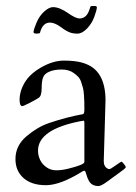

<svg xmlns="http://www.w3.org/2000/svg" viewBox="-20 -606 459 646"><path d="M147.9 -530Q124 -530 115 -497.6Q115 -495.1 114 -495.1L111.8 -493.7L102.8 -492.9Q92.8 -492.9 92.8 -498Q92.8 -505.4 102.5 -528.9Q112.3 -552.5 128.8 -567.3Q145.3 -582 158.1 -582Q170.9 -582 184.1 -576Q197.3 -570.1 207.3 -563Q234.1 -543.9 247.8 -543.9Q272.5 -543.9 282 -576.9Q284.2 -584 285.3 -585Q286.4 -585.9 296.1 -585.9Q305.9 -585.9 305.9 -582Q305.9 -572.5 297.2 -549.2Q288.6 -525.9 272.2 -509.4Q255.9 -492.9 240.7 -492.9Q225.6 -492.9 215.6 -496.7Q205.6 -500.5 197.4 -506Q189.2 -511.5 181.4 -517.1Q162.8 -530 147.9 -530ZM335 -268.1 329.1 -64Q329.1 -44.9 342.8 -38.3Q345.5 -37.1 348.6 -37.1Q351.8 -37.1 369.3 -49.6Q386.7 -62 388.7 -62Q390.6 -62 396.9 -54.3Q403.1 -46.6 403.1 -43.8Q403.1 -41 396.4 -35.9Q389.6 -30.8 374.6 -19.8Q359.6 -8.8 339.8 5.6Q320.1 20 311.3 20Q302.5 20 296.3 17.6Q290 15.1 286.4 11.8Q282.7 8.5 279.4 2.9Q276.1 -2.7 274.7 -6.6Q273.2 -10.5 271.1 -17.1Q269 -23.7 267.6 -27.8Q265.4 -34.4 257.1 -29.1Q182.9 17.1 134.5 17.1Q86.2 17.1 59.1 -7Q32 -31 32 -71Q32 -116 69.1 -147.5Q106 -178.7 144.5 -191.9Q206.1 -212.6 259 -221.9Q263.9 -222.9 263.9 -237.5Q263.9 -252.2 263.7 -261.7Q263.4 -271.2 262.5 -286.3Q261.5 -301.3 259.2 -309.9Q256.8 -318.6 253.1 -330Q249.3 -341.3 242.9 -347.8Q236.6 -354.2 228 -360.4Q212.2 -372.1 187.6 -372.1Q163.1 -372.1 146.4 -365.1Q129.6 -358.2 124.9 -345.3Q120.1 -332.5 120.1 -308.1Q120.1 -283.7 110.5 -277.1Q100.8 -270.5 79.8 -259.8Q58.8 -249 54.9 -249Q45.9 -249 45.9 -270.6Q45.9 -292.2 55.7 -314.1Q65.4 -335.9 81.5 -351.7Q97.7 -367.4 117.9 -378.9Q158.2 -402.1 194.7 -402.1Q231.2 -402.1 254.4 -395.8Q277.6 -389.4 292.7 -378.1Q307.9 -366.7 317.4 -349.6Q335 -318.4 335 -268.1ZM107.9 -99.1Q107.9 -83 114.9 -68.2Q121.8 -53.5 136.4 -43.2Q150.9 -33 169.3 -33Q187.7 -33 210.4 -38.6Q263.9 -51.8 263.9 -61V-191.9Q263.9 -200 261.6 -200Q259.3 -200 250.5 -198.2Q107.9 -170.4 107.9 -99.1Z"/></svg>

Font: Fanwood Text
Style: Regular
Weight: 400
Version: Version 1.1001